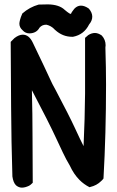

<svg xmlns="http://www.w3.org/2000/svg" viewBox="-20 -860 540 885"><path d="M353.5 -834Q370.1 -834 389.6 -820.3Q405.3 -801.8 405.3 -783.2Q405.3 -764.6 390.6 -747.1Q367.2 -700.2 316.4 -690.4H315.4Q314.5 -690.4 312.5 -690.4Q268.6 -690.4 234.4 -721.7Q233.4 -721.7 229.5 -726.6Q214.8 -741.2 194.3 -746.1Q193.4 -746.1 192.4 -746.1Q173.8 -746.1 162.1 -732.4Q148.4 -707 116.2 -706.1Q96.7 -706.1 84 -720.7Q69.3 -733.4 69.3 -751Q69.3 -756.8 72.3 -768.6Q75.2 -780.3 83 -797.9Q116.2 -827.1 158.2 -838.9Q180.7 -839.8 201.2 -839.8Q252.9 -838.9 278.3 -814.5Q291 -803.7 298.8 -798.8L304.7 -795.9L307.6 -796.9Q307.6 -797.9 309.1 -800.8Q310.5 -803.7 313.5 -807.6Q330.1 -834 353.5 -834ZM386.7 -698.2Q402.3 -708 417.5 -708Q432.6 -708 449.2 -696.3Q466.8 -676.8 466.8 -651.4Q466.8 -646.5 465.8 -640.6Q468.8 -544.9 468.8 -470.7Q468.8 -245.1 457 -37.1Q451.2 -29.3 446.3 -25.4Q425.8 -4.9 395.5 2L392.6 2.9Q366.2 -10.7 346.7 -30.3Q320.3 -56.6 301.8 -96.7Q293.9 -110.4 285.2 -126Q276.4 -141.6 239.3 -221.7Q207 -292 127 -444.3Q129.9 -332 129.9 -230Q129.9 -127.9 130.9 -17.6Q120.1 -6.8 114.3 -3.9Q95.7 4.9 81.1 4.9Q66.4 4.9 53.7 -5.9Q41 -18.6 37.1 -46.9Q37.1 -46.9 37.1 -47.9Q32.2 -207 31.2 -366.2L29.3 -667L46.9 -684.6Q67.4 -700.2 85 -700.2Q114.3 -700.2 131.8 -662.1Q191.4 -538.1 210 -497.1Q219.7 -474.6 236.3 -445.3Q299.8 -325.2 325.2 -270Q350.6 -214.8 365.2 -186.5Q371.1 -313.5 372.1 -428.7V-685.5Q380.9 -692.4 386.7 -698.2Z"/></svg>

Font: JasonHandwriting2
Style: SemiBold
Weight: 600
Version: Version 1.04.7